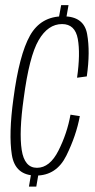

<svg xmlns="http://www.w3.org/2000/svg" viewBox="-20 -702 362 730"><path d="M203 -631H231.5L240.5 -682.5H212.5ZM90 7.5H118L127 -45H99ZM117 -34.5Q195 -34.5 232.5 -110.8Q270 -187 283.5 -260.5L248 -266Q235.5 -195.5 202.5 -129.8Q169.5 -64 120.5 -64Q73 -64 62.5 -132Q52 -200 70 -327.5Q91 -487.5 126.8 -549Q162.5 -610.5 216 -610.5Q265.5 -610.5 275.8 -554Q286 -497.5 273 -406.5L310 -411.5Q323.5 -505.5 311.2 -572.8Q299 -640 220.5 -640Q135.5 -640 94.2 -567Q53 -494 31 -326.5Q12.5 -192.5 25 -113.5Q37.5 -34.5 117 -34.5Z"/></svg>

Font: Anybody Condensed ExtraLight
Style: Italic
Weight: 250
Width: 3
Italic angle: -10°
Version: Version 1.113;gftools[0.9.25]